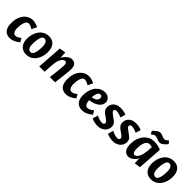

<svg xmlns="http://www.w3.org/2000/svg" viewBox="281 -1890 3149 3149"><g transform="rotate(45 1855.5 -316.0)"><path d="M178 14.9Q137.3 14.9 102.8 -3.4Q68.3 -21.6 47.1 -64.3Q25.9 -107 25.9 -178.1Q25.9 -271.7 56.9 -335.6Q87.9 -399.5 138.1 -432.2Q188.4 -464.9 246.3 -464.9Q269.3 -464.9 294.1 -459.5Q319 -454.1 340.9 -445.8Q362.8 -437.5 374.2 -428.7L331.8 -341.2Q319.9 -349 304.5 -357.2Q289.1 -365.4 271.6 -371.8Q254.1 -378.1 235.9 -378.1Q218.4 -378.1 204.8 -367.3Q191.2 -356.5 181.4 -338.1Q171.6 -319.7 165.5 -295.9Q159.4 -272.2 156.7 -246.1Q154 -220 154 -194Q154 -152.9 163 -127.6Q172 -102.2 187.8 -90.7Q203.5 -79.1 222.7 -79.1Q247.2 -79.1 271.3 -92.5Q295.3 -105.8 317.5 -124.5L355.5 -59.3Q330.7 -39.4 302.5 -22.4Q274.3 -5.4 243.7 4.7Q213 14.9 178 14.9Z M559 14.9Q512.6 14.9 474.1 -6.1Q435.6 -27 412.7 -71.7Q389.8 -116.4 389.8 -186.1Q389.8 -236.3 404 -285.5Q418.1 -334.7 446.9 -375.4Q475.7 -416.1 519.3 -440.5Q562.9 -464.9 620.7 -464.9Q670.4 -464.9 708.4 -443.9Q746.4 -423 768.1 -378.6Q789.9 -334.1 789.9 -263.9Q789.9 -213.7 776 -164.5Q762.1 -115.3 733.3 -74.6Q704.6 -33.9 661.5 -9.5Q618.4 14.9 559 14.9ZM588.3 -63.9Q612.9 -63.9 628.1 -84.1Q643.2 -104.3 651.3 -135.9Q659.4 -167.5 662.3 -202.3Q665.1 -237.2 665.1 -266Q665.1 -319.6 646.9 -352.9Q628.7 -386.1 591.9 -386.1Q567.3 -386.1 551.9 -365.4Q536.5 -344.7 528.6 -312.6Q520.8 -280.5 517.9 -245.9Q515.1 -211.3 515.1 -184Q515.1 -123.8 534.2 -93.9Q553.4 -63.9 588.3 -63.9Z M854.9 0 885.9 -446.9 995.2 -464.9 1000.8 -348Q1035.8 -406.5 1075.4 -435.7Q1115 -464.9 1153 -464.9Q1203.6 -464.9 1230.7 -435.3Q1257.7 -405.7 1257.7 -341.1Q1257.7 -317.1 1254.7 -280.7Q1251.6 -244.2 1246.8 -202Q1242 -159.8 1237 -119.4Q1232 -78.9 1228.2 -47Q1224.4 -15 1223 0H1101.1Q1102.7 -14 1106.2 -43.7Q1109.7 -73.3 1114.3 -110Q1118.8 -146.6 1122.6 -183.7Q1126.3 -220.8 1129.1 -251.7Q1131.9 -282.5 1131.9 -298.9Q1131.9 -335.3 1122.2 -350.1Q1112.6 -364.8 1092.9 -364.8Q1082.6 -364.8 1067.9 -357.4Q1053.2 -350 1037.2 -330.7Q1021.3 -311.4 1008.6 -276.4Q995.8 -241.4 990.5 -186.7L977.2 0Z M1479 14.9Q1438.3 14.9 1403.8 -3.4Q1369.3 -21.6 1348.1 -64.3Q1326.9 -107 1326.9 -178.1Q1326.9 -271.7 1357.9 -335.6Q1388.9 -399.5 1439.1 -432.2Q1489.4 -464.9 1547.3 -464.9Q1570.3 -464.9 1595.1 -459.5Q1620 -454.1 1641.9 -445.8Q1663.8 -437.5 1675.2 -428.7L1632.8 -341.2Q1620.9 -349 1605.5 -357.2Q1590.1 -365.4 1572.6 -371.8Q1555.1 -378.1 1536.9 -378.1Q1519.4 -378.1 1505.8 -367.3Q1492.2 -356.5 1482.4 -338.1Q1472.6 -319.7 1466.5 -295.9Q1460.4 -272.2 1457.7 -246.1Q1455 -220 1455 -194Q1455 -152.9 1464 -127.6Q1473 -102.2 1488.8 -90.7Q1504.5 -79.1 1523.7 -79.1Q1548.2 -79.1 1572.3 -92.5Q1596.3 -105.8 1618.5 -124.5L1656.5 -59.3Q1631.7 -39.4 1603.5 -22.4Q1575.3 -5.4 1544.7 4.7Q1514 14.9 1479 14.9Z M1856.1 13.8Q1783.5 13.8 1739.2 -32.6Q1695 -79.1 1695 -173.3Q1695 -248.9 1714.6 -303.9Q1734.3 -358.9 1766.5 -394.6Q1798.7 -430.4 1838.2 -447.6Q1877.6 -464.9 1916.2 -464.9Q1978.2 -464.9 2011.6 -431.9Q2045 -398.9 2045 -353.1Q2045 -318.3 2026.9 -289.7Q2008.8 -261.2 1977.6 -239.8Q1946.5 -218.4 1907 -205.2Q1867.4 -191.9 1824.6 -187.7Q1825.8 -167.6 1829.7 -147.9Q1833.6 -128.1 1841.8 -111.9Q1850 -95.7 1862 -86Q1874 -76.3 1891 -76.3Q1914.6 -76.3 1943 -89.8Q1971.4 -103.4 2001 -127.8L2038.4 -63.9Q2015 -44.4 1986.5 -26.5Q1958 -8.5 1925.2 2.6Q1892.3 13.8 1856.1 13.8ZM1821.2 -253.3Q1872 -258.1 1901.9 -282Q1931.9 -305.9 1931.9 -340.3Q1931.9 -359.8 1921.3 -373Q1910.7 -386.2 1893.2 -386.2Q1882.5 -386.2 1871 -381.6Q1859.6 -376.9 1849.5 -363.2Q1839.4 -349.4 1831.8 -323.2Q1824.1 -296.9 1821.2 -253.3Z M2219.7 14.9Q2176.7 14.9 2139 4.7Q2101.3 -5.4 2077.5 -16.7L2104.5 -113Q2140.9 -91.8 2175.3 -82.3Q2209.7 -72.8 2238 -72.8Q2255.3 -72.8 2267.6 -83.3Q2279.8 -93.9 2279.8 -110Q2279.8 -122.5 2270 -134.7Q2260.2 -146.9 2236 -164.8L2181.3 -204.2Q2146.7 -227 2129.7 -253.3Q2112.7 -279.6 2112.7 -313.8Q2112.7 -360.7 2134.7 -394.4Q2156.8 -428.1 2194.8 -446.5Q2232.9 -464.9 2281.1 -464.9Q2309.8 -464.9 2335.8 -460.8Q2361.8 -456.7 2382.4 -450.9Q2403 -445 2413.8 -438.9L2386.4 -349Q2370.1 -357.8 2350.1 -365.5Q2330.1 -373.1 2309.1 -377.6Q2288.1 -382.1 2267.9 -382.1Q2246.8 -382.1 2236.7 -371.2Q2226.6 -360.4 2226.6 -344.1Q2226.6 -332.4 2239 -320.1Q2251.4 -307.7 2275.9 -289.1L2324.9 -252.6Q2360.3 -230.6 2378.3 -205.6Q2396.4 -180.6 2396.4 -138.2Q2396.4 -107.1 2383.5 -79.2Q2370.6 -51.3 2347.2 -30.3Q2323.8 -9.4 2291.4 2.7Q2258.9 14.9 2219.7 14.9Z M2574.7 14.9Q2531.7 14.9 2494 4.7Q2456.3 -5.4 2432.5 -16.7L2459.5 -113Q2495.9 -91.8 2530.3 -82.3Q2564.7 -72.8 2593 -72.8Q2610.3 -72.8 2622.6 -83.3Q2634.8 -93.9 2634.8 -110Q2634.8 -122.5 2625 -134.7Q2615.2 -146.9 2591 -164.8L2536.3 -204.2Q2501.7 -227 2484.7 -253.3Q2467.7 -279.6 2467.7 -313.8Q2467.7 -360.7 2489.7 -394.4Q2511.8 -428.1 2549.8 -446.5Q2587.9 -464.9 2636.1 -464.9Q2664.8 -464.9 2690.8 -460.8Q2716.8 -456.7 2737.4 -450.9Q2758 -445 2768.8 -438.9L2741.4 -349Q2725.1 -357.8 2705.1 -365.5Q2685.1 -373.1 2664.1 -377.6Q2643.1 -382.1 2622.9 -382.1Q2601.8 -382.1 2591.7 -371.2Q2581.6 -360.4 2581.6 -344.1Q2581.6 -332.4 2594 -320.1Q2606.4 -307.7 2630.9 -289.1L2679.9 -252.6Q2715.3 -230.6 2733.3 -205.6Q2751.4 -180.6 2751.4 -138.2Q2751.4 -107.1 2738.5 -79.2Q2725.6 -51.3 2702.2 -30.3Q2678.8 -9.4 2646.4 2.7Q2613.9 14.9 2574.7 14.9Z M2930 14.9Q2879.3 14.9 2844.6 -26.6Q2809.8 -68 2809.8 -164Q2809.8 -226.9 2828.1 -281.6Q2846.4 -336.2 2880.1 -377.1Q2913.9 -418.1 2959.4 -441.5Q3004.9 -464.9 3058.9 -464.9Q3109.8 -464.9 3151.8 -455.7Q3193.8 -446.6 3221.1 -431L3191.1 0L3085.1 14.9L3081.3 -94.4Q3061.5 -59.9 3036.1 -35.2Q3010.7 -10.6 2983.8 2.1Q2956.9 14.9 2930 14.9ZM2986.9 -76Q3002.6 -76 3023.4 -92.7Q3044.2 -109.3 3062.9 -152.1Q3081.5 -194.8 3089.9 -271.9L3096.8 -369.9Q3087.1 -374.2 3071.5 -377.1Q3055.8 -380 3041.8 -380Q3020.5 -380 3001.7 -369.7Q2983 -359.4 2968.6 -335.9Q2954.3 -312.5 2946.1 -272.3Q2938 -232.2 2938 -173Q2938 -137.8 2945.2 -116.4Q2952.5 -95.1 2963.5 -85.5Q2974.6 -76 2986.9 -76ZM2938.5 -505.7 2905.6 -557.1Q2912.3 -564.9 2925.8 -578.2Q2939.2 -591.4 2956.3 -605.3Q2973.4 -619.2 2991.4 -628.8Q3009.4 -638.3 3025.4 -638.3Q3046.4 -638.3 3068.6 -630.2Q3090.8 -622.2 3110.9 -614.1Q3131.1 -606.1 3145.1 -606.1Q3165.1 -606.1 3184.3 -619.1Q3203.4 -632.1 3219.2 -646.9L3257.3 -601.1Q3248.9 -588.3 3234.4 -572.9Q3219.8 -557.5 3202.4 -543.4Q3184.9 -529.2 3166.5 -520.4Q3148.2 -511.7 3132.2 -511.7Q3114.2 -511.7 3090 -520.2Q3065.9 -528.7 3043.5 -536.7Q3021.1 -544.7 3008.1 -544.7Q2995.1 -544.7 2980.1 -536.1Q2965 -527.5 2953.5 -518.1Q2942 -508.8 2938.5 -505.7Z M3454 14.9Q3407.6 14.9 3369.1 -6.1Q3330.6 -27 3307.7 -71.7Q3284.8 -116.4 3284.8 -186.1Q3284.8 -236.3 3299 -285.5Q3313.1 -334.7 3341.9 -375.4Q3370.7 -416.1 3414.3 -440.5Q3457.9 -464.9 3515.7 -464.9Q3565.4 -464.9 3603.4 -443.9Q3641.4 -423 3663.1 -378.6Q3684.9 -334.1 3684.9 -263.9Q3684.9 -213.7 3671 -164.5Q3657.1 -115.3 3628.3 -74.6Q3599.6 -33.9 3556.5 -9.5Q3513.4 14.9 3454 14.9ZM3483.3 -63.9Q3507.9 -63.9 3523.1 -84.1Q3538.2 -104.3 3546.3 -135.9Q3554.4 -167.5 3557.3 -202.3Q3560.1 -237.2 3560.1 -266Q3560.1 -319.6 3541.9 -352.9Q3523.7 -386.1 3486.9 -386.1Q3462.3 -386.1 3446.9 -365.4Q3431.5 -344.7 3423.6 -312.6Q3415.8 -280.5 3412.9 -245.9Q3410.1 -211.3 3410.1 -184Q3410.1 -123.8 3429.2 -93.9Q3448.4 -63.9 3483.3 -63.9Z"/></g></svg>

Font: Ancizar Sans Thin
Style: Italic
Weight: 100
Italic angle: -4°
Designer: Cesar Puertas, Viviana Monsalve, Julian Moncada, Julian Prieto, Jose Castro, Mariel Hernandez, Felipe Aragon, Sara Alarc
Version: Version 8.100